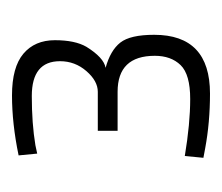

<svg xmlns="http://www.w3.org/2000/svg" viewBox="-45 -794 370 320"><g transform="rotate(-90 140.0 -634.0)"><path d="M41 -788Q94 -799 141 -799Q188 -799 210.5 -780Q233 -761 233 -727.5Q233 -694 222 -675Q204 -646 187 -643Q216 -635 229 -618.5Q242 -602 242 -562Q242 -469 144 -469Q96 -469 53 -477L37 -480L40 -511Q94 -502 135 -502Q176 -502 191.5 -518Q207 -534 207 -561Q207 -623 147 -623H82V-656H147Q165 -656 181.5 -675Q198 -694 198 -719Q198 -766 140 -766Q94 -766 58 -760L44 -757Z"/></g></svg>

Font: Titillium Web ExtraLight
Style: Regular
Weight: 275
Version: Version 1.002;PS 57.000;hotconv 1.0.70;makeotf.lib2.5.55311